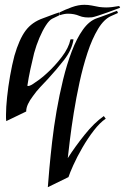

<svg xmlns="http://www.w3.org/2000/svg" viewBox="-20 -494 520 799"><path d="M363 -422Q331 -419 310 -428Q289 -437 263 -437Q248 -437 230 -431L227 -442Q251 -454 278.5 -464Q306 -474 331 -474Q347 -474 362 -471Q377 -468 393 -465Q401 -464 408 -463.5Q415 -463 422 -463Q443 -463 476 -469L480 -462Q480 -462 464.5 -456Q449 -450 428 -442.5Q407 -435 388.5 -429Q370 -423 363 -422ZM179 285Q181 256 185.5 206.5Q190 157 197 95.5Q204 34 215.5 -32.5Q227 -99 242.5 -162.5Q258 -226 278.5 -280Q299 -334 325 -370.5Q351 -407 383 -418Q388 -420 401.5 -424.5Q415 -429 430 -435Q445 -441 456 -445Q467 -449 467 -449L471 -440L444 -428Q413 -415 388 -373.5Q363 -332 344 -274Q325 -216 311 -151.5Q297 -87 287 -24.5Q277 38 271 87.5Q265 137 262 164Q292 117 332 67Q372 17 412 -11L420 0Q396 16 370.5 49Q345 82 322.5 121Q300 160 285 193.5Q270 227 265 243ZM6 10Q5 5 5 -2Q5 -9 5 -17Q5 -47 9.5 -90Q14 -133 22 -178.5Q30 -224 40 -262Q60 -331 86.5 -366.5Q113 -402 159 -418Q168 -421 188.5 -429Q209 -437 225 -442Q225 -442 227.5 -437Q230 -432 226 -430L197 -416Q185 -410 171 -388.5Q157 -367 144 -336.5Q131 -306 122 -273Q114 -241 106.5 -206Q99 -171 94 -138Q94 -136 97 -136Q102 -136 109.5 -140Q117 -144 118 -145Q129 -152 144.5 -163.5Q160 -175 176 -190Q209 -220 237.5 -257.5Q266 -295 273 -329Q273 -331 279.5 -330.5Q286 -330 286 -330Q279 -286 247 -245Q215 -204 180 -166Q164 -149 147.5 -131.5Q131 -114 117 -94Q104 -77 96.5 -61Q89 -45 89 -30Z"/></svg>

Font: Kings
Style: Regular
Weight: 400
Designer: Robert E. Leuschke
Foundry: Robert E. Leuschke
Version: Version 1.010; ttfautohint (v1.8.3)